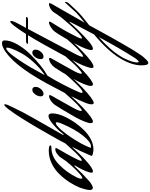

<svg xmlns="http://www.w3.org/2000/svg" viewBox="179 -1154 1541 1970"><g transform="rotate(-90 950.0 -169.5)"><path d="M291 -63Q208 13 177 13Q163 13 163 -3Q163 -23 180.5 -64Q198 -105 216 -136L234 -167Q238 -174 238 -176Q238 -178 236 -178Q232 -178 221 -167Q191 -134 152.5 -96.5Q114 -59 90 -38L67 -18Q28 12 7 12Q-15 12 -15 -22Q-15 -39 -5.5 -74Q4 -109 9 -121Q32 -177 66.5 -230Q101 -283 148 -331.5Q195 -380 257.5 -410Q320 -440 387 -440Q443 -440 443 -423Q443 -413 418 -413Q326 -413 245.5 -334.5Q165 -256 115 -154Q101 -126 101 -107Q101 -96 108 -96Q120 -96 139 -113Q151 -124 171.5 -142Q192 -160 238 -211Q284 -262 311 -306Q315 -314 323.5 -325Q332 -336 356 -354.5Q380 -373 404 -373Q417 -373 417 -366Q417 -364 414 -359Q410 -351 391.5 -319Q373 -287 357 -258.5Q341 -230 323 -196.5Q305 -163 294.5 -139Q284 -115 284 -107Q284 -101 289 -101Q304 -101 362 -159Q406 -205 465 -272Q468 -275 470 -275Q472 -275 472 -271Q472 -252 457 -234Q359 -125 291 -63Z M403 18Q386 18 371 15Q356 12 349 10L342 7Q335 5 335 -1L337 -7Q419 -203 561 -448Q563 -452 596 -509Q629 -566 638 -581.5Q647 -597 677 -646.5Q707 -696 724 -722.5Q741 -749 767 -788Q793 -827 817 -858Q848 -897 860 -897Q865 -897 865 -889Q865 -871 831 -804Q781 -698 715 -584Q584 -356 551 -296V-292Q551 -287 553 -287Q554 -287 559 -292Q572 -309 593.5 -334Q615 -359 665 -401Q715 -443 746 -443Q771 -443 771 -404Q771 -343 730 -261Q706 -213 673 -166.5Q640 -120 598 -77.5Q556 -35 505 -8.5Q454 18 403 18ZM668 -312Q680 -341 680 -355Q680 -368 670 -368Q662 -368 646.5 -356Q631 -344 620 -332L608 -320Q549 -251 502 -175.5Q455 -100 438 -59L420 -18Q418 -15 418 -12Q418 -7 433 -7Q477 -7 543 -89.5Q609 -172 668 -312Z M838 -97Q721 13 688 13Q671 13 671 -10Q671 -33 689 -77Q707 -121 725 -154L743 -186Q819 -319 858 -377Q875 -402 901.5 -419.5Q928 -437 951 -437Q959 -437 959 -430Q959 -425 952 -411Q940 -389 893 -306Q846 -223 837 -206Q796 -134 796 -110Q796 -101 802 -101Q812 -101 866 -151Q908 -193 977 -272Q980 -275 982 -275Q984 -275 984 -271Q984 -252 969 -234Q895 -152 838 -97ZM971 -494Q946 -494 946 -524Q946 -552 967 -580.5Q988 -609 1013 -609Q1043 -609 1043 -575Q1043 -547 1020 -520.5Q997 -494 971 -494Z M1173 -487Q1244 -537 1300.5 -600.5Q1357 -664 1386.5 -717.5Q1416 -771 1431 -810Q1446 -849 1446 -866Q1446 -876 1439 -876Q1425 -876 1405 -856Q1367 -818 1319 -746Q1271 -674 1241.5 -622.5Q1212 -571 1165 -485Q1169 -485 1173 -487ZM1066 -151Q1108 -193 1177 -272Q1180 -275 1182 -275Q1184 -275 1184 -271Q1184 -252 1169 -234Q1095 -152 1038 -97Q913 21 879 21Q864 21 864 0Q864 -11 866.5 -24Q869 -37 875 -52.5Q881 -68 885.5 -78.5Q890 -89 898.5 -108.5Q907 -128 910 -135Q938 -198 1082 -467Q1279 -826 1444 -908Q1468 -920 1492 -920Q1520 -920 1520 -894Q1520 -834 1479 -762.5Q1438 -691 1379 -631Q1320 -571 1263.5 -526Q1207 -481 1166 -458Q1160 -456 1155 -449Q1111 -378 1069 -296.5Q1027 -215 1006 -168L986 -122Q981 -107 981 -102Q981 -93 988 -93Q1008 -93 1066 -151Z M1220 -97Q1103 13 1070 13Q1053 13 1053 -10Q1053 -33 1071 -77Q1089 -121 1107 -154L1125 -186Q1201 -319 1240 -377Q1257 -402 1283.5 -419.5Q1310 -437 1333 -437Q1341 -437 1341 -430Q1341 -425 1334 -411Q1322 -389 1275 -306Q1228 -223 1219 -206Q1178 -134 1178 -110Q1178 -101 1184 -101Q1194 -101 1248 -151Q1290 -193 1359 -272Q1362 -275 1364 -275Q1366 -275 1366 -271Q1366 -252 1351 -234Q1277 -152 1220 -97ZM1353 -494Q1328 -494 1328 -524Q1328 -552 1349 -580.5Q1370 -609 1395 -609Q1425 -609 1425 -575Q1425 -547 1402 -520.5Q1379 -494 1353 -494Z M1438 -151Q1480 -193 1549 -272Q1552 -275 1554 -275Q1556 -275 1556 -271Q1556 -252 1541 -234Q1467 -152 1410 -97Q1290 19 1251 19Q1237 19 1237 1Q1237 -20 1253 -62Q1269 -104 1285 -136L1301 -167Q1324 -208 1377 -307Q1430 -406 1479.5 -494Q1529 -582 1573 -653H1494Q1484 -653 1484 -658Q1484 -663 1492 -668Q1500 -673 1509 -673Q1531 -673 1586 -674Q1635 -751 1670 -796Q1701 -835 1713 -835Q1720 -835 1720 -826Q1720 -805 1682 -736L1648 -674H1751Q1760 -674 1760 -669Q1760 -653 1731 -653H1637Q1406 -215 1394 -194Q1352 -117 1352 -94Q1352 -87 1357 -87Q1371 -87 1438 -151Z M1669 -142 1711 -224Q1711 -227 1709 -227Q1707 -227 1704 -224Q1667 -181 1626 -139.5Q1585 -98 1563 -78L1541 -58Q1466 13 1435 13Q1421 13 1421 -5Q1421 -25 1437 -65.5Q1453 -106 1469 -136L1485 -167Q1569 -324 1609 -377Q1629 -403 1658 -420.5Q1687 -438 1703 -438Q1713 -438 1713 -431Q1713 -427 1709 -420Q1707 -416 1668 -353.5Q1629 -291 1605 -246Q1539 -125 1539 -107Q1539 -100 1545 -100Q1554 -100 1576 -118Q1641 -174 1719 -269Q1762 -315 1809 -389Q1822 -409 1847.5 -423.5Q1873 -438 1894 -438Q1903 -438 1903 -430L1895 -411Q1881 -386 1832.5 -301.5Q1784 -217 1778 -206Q1770 -191 1741.5 -141.5Q1713 -92 1701 -71Q1764 -122 1805 -159Q1849 -205 1908 -272Q1911 -275 1913 -275Q1915 -275 1915 -271Q1915 -252 1900 -234Q1856 -186 1824 -152Q1782 -108 1674 -24L1648 24Q1455 379 1382 486Q1375 497 1364 512.5Q1353 528 1328 554.5Q1303 581 1288 581Q1264 581 1264 512Q1264 410 1337 290Q1416 161 1581 25Q1614 -35 1669 -142ZM1362 288Q1354 300 1343 319.5Q1332 339 1313 386.5Q1294 434 1294 466Q1294 483 1300 483Q1305 483 1315 473.5Q1325 464 1332 454L1339 444Q1438 289 1554 74Q1424 188 1362 288Z"/></g></svg>

Font: Aguafina Script
Style: Regular
Weight: 400
Designer: Angel Koziupa and Alejandro Paul
Foundry: Angel Koziupa and Alejandro Paul
Version: Version 1.000